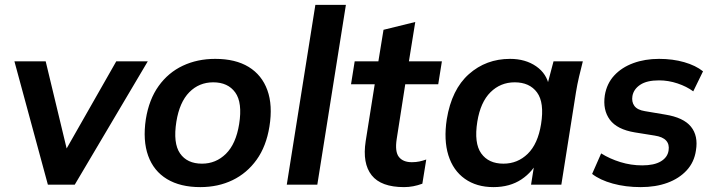

<svg xmlns="http://www.w3.org/2000/svg" viewBox="-20 -756 2927 786"><path d="M176 0 39 -505H167L262 -110H231L456 -505H585L286 0Z M800 10Q718 10 663.5 -23Q609 -56 586.5 -118.5Q564 -181 577 -268Q590 -349 629.5 -404Q669 -459 728.5 -487Q788 -515 861 -515Q944 -515 998 -482Q1052 -449 1074.5 -387Q1097 -325 1083 -238Q1070 -157 1030.5 -102Q991 -47 932 -18.5Q873 10 800 10ZM807 -86Q864 -86 905 -126.5Q946 -167 959 -248Q973 -336 943 -377.5Q913 -419 853 -419Q795 -419 755 -378.5Q715 -338 702 -258Q688 -170 717 -128Q746 -86 807 -86Z M1154 0 1271 -736H1396L1279 0Z M1634 10Q1540 10 1501.5 -38.5Q1463 -87 1477 -178L1514 -411H1417L1432 -505H1529L1550 -634L1680 -666L1654 -505H1789L1774 -411H1639L1604 -187Q1596 -135 1613 -113.5Q1630 -92 1666 -92Q1683 -92 1697 -95Q1711 -98 1725 -103L1709 -4Q1690 3 1671.5 6.5Q1653 10 1634 10Z M2000 10Q1931 10 1883 -24Q1835 -58 1815.5 -120.5Q1796 -183 1809 -268Q1829 -390 1899.5 -452.5Q1970 -515 2068 -515Q2131 -515 2175 -484.5Q2219 -454 2228 -402L2218 -399L2246 -505H2366Q2358 -474 2350.5 -442Q2343 -410 2338 -379L2278 0H2154L2171 -107H2187Q2162 -53 2114.5 -21.5Q2067 10 2000 10ZM2041 -86Q2099 -86 2140.5 -126.5Q2182 -167 2195 -248Q2209 -336 2178.5 -377.5Q2148 -419 2087 -419Q2029 -419 1988 -378.5Q1947 -338 1934 -258Q1920 -170 1950 -128Q1980 -86 2041 -86Z M2603 10Q2541 10 2488.5 -4.5Q2436 -19 2404 -44L2441 -128Q2476 -106 2519.5 -92.5Q2563 -79 2609 -79Q2658 -79 2685.5 -95.5Q2713 -112 2717 -140Q2721 -165 2707 -180.5Q2693 -196 2660 -201L2579 -214Q2506 -226 2476.5 -266Q2447 -306 2456 -366Q2464 -414 2494.5 -447Q2525 -480 2572.5 -497.5Q2620 -515 2678 -515Q2734 -515 2781 -501.5Q2828 -488 2858 -464L2818 -382Q2791 -402 2753.5 -414.5Q2716 -427 2678 -427Q2628 -427 2601 -409Q2574 -391 2569 -363Q2565 -339 2577 -322.5Q2589 -306 2620 -301L2703 -287Q2778 -275 2808.5 -237.5Q2839 -200 2829 -140Q2822 -92 2791 -58.5Q2760 -25 2712 -7.5Q2664 10 2603 10Z"/></svg>

Font: Mulish ExtraLight
Style: Bold Italic
Weight: 700
Italic angle: -9°
Version: Version 3.603